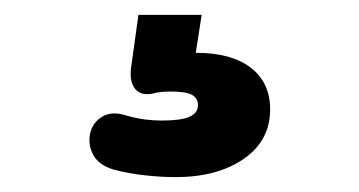

<svg xmlns="http://www.w3.org/2000/svg" viewBox="-20 -40 483 258"><path d="M216 198Q196 198 174 195.5Q152 193 133 188Q113 182 105.5 168.5Q98 155 101 140Q104 125 117 117Q130 109 149 115Q163 119 174.5 120.5Q186 122 197 122Q223 122 234.5 117Q246 112 246 101Q246 92 238 87.5Q230 83 210 83Q204 83 197.5 83.5Q191 84 184 86Q178 87 172.5 86Q167 85 162 80Q158 75 156.5 68.5Q155 62 156 52L166 -20H251L239 57L198 40Q209 35 221.5 33Q234 31 244 31Q291 31 317 51Q343 71 343 107Q343 149 307.5 173.5Q272 198 216 198Z"/></svg>

Font: Nunito ExtraLight Black
Style: Regular
Weight: 900
Version: Version 3.602